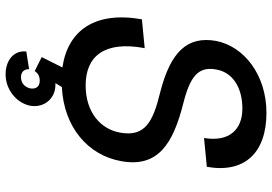

<svg xmlns="http://www.w3.org/2000/svg" viewBox="-163 -593 972 686"><g transform="rotate(90 323.0 -250.0)"><path d="M246 216C298 216 348 179 358 127C366 75 329 38 284 38H277L291 15C434 8 535 -78 556 -198C579 -328 495 -382 349 -419C254 -443 217 -472 228 -535C238 -597 295 -630 368 -630C444 -630 488 -582 473 -493L576 -503C600 -638 526 -716 383 -716C248 -716 145 -636 126 -535C109 -435 162 -374 311 -336C419 -310 469 -280 454 -194C442 -124 382 -70 285 -70C181 -70 125 -137 152 -281L49 -271C19 -102 90 -6 221 13L184 87L234 112C241 101 252 94 268 94C288 94 299 106 296 127C292 148 276 161 256 161C238 161 227 151 227 132L164 142C159 187 196 216 246 216Z"/></g></svg>

Font: Uncut Sans Medium
Style: Italic
Weight: 500
Italic angle: -10°
Designer: Kasper Nordkvist
Foundry: Uncut Type
Version: Version 1.111;FEAKit 1.0